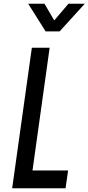

<svg xmlns="http://www.w3.org/2000/svg" viewBox="-20 -1005 472 1025"><path d="M245 -750 153.5 -95H343.5L330 0H45L150 -750ZM223.5 -837.5 130.5 -985H217.5L269.5 -896L345.5 -985H432.5L298.5 -837.5Z"/></svg>

Font: Mohave Light Medium
Style: Italic
Weight: 500
Italic angle: -8°
Version: Version 2.003